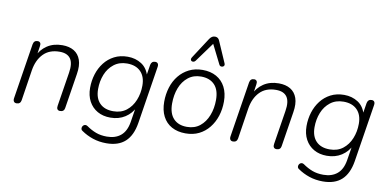

<svg xmlns="http://www.w3.org/2000/svg" viewBox="-84 -1023 2991 1472"><g transform="rotate(10 1411.5 -287.0)"><path d="M73 6Q58 6 51.5 -4Q45 -14 48 -31L116 -461Q119 -477 127.5 -484.5Q136 -492 151 -492Q164 -492 170.5 -483Q177 -474 174 -457L160 -364L150 -370Q175 -428 224.5 -461Q274 -494 343 -494Q397 -494 433.5 -472Q470 -450 485.5 -406Q501 -362 490 -295L447 -23Q445 -9 436 -1.5Q427 6 412 6Q397 6 390.5 -3.5Q384 -13 387 -30L429 -295Q441 -369 416 -405Q391 -441 331 -441Q251 -441 204.5 -393Q158 -345 145 -264L108 -24Q103 6 73 6Z M804 188Q747 188 698 171.5Q649 155 609 127Q600 122 598 114Q596 106 598.5 98Q601 90 607 84.5Q613 79 621.5 78Q630 77 639 83Q676 109 713.5 123Q751 137 799 137Q865 137 906.5 102.5Q948 68 960 -4L980 -129L988 -128Q963 -74 914 -42.5Q865 -11 800 -11Q742 -11 699 -35.5Q656 -60 632 -104.5Q608 -149 608 -209Q608 -265 624 -316Q640 -367 671 -407Q702 -447 747.5 -470.5Q793 -494 852 -494Q913 -494 960 -463.5Q1007 -433 1024 -369L1015 -362L1031 -462Q1034 -477 1042.5 -484.5Q1051 -492 1066 -492Q1080 -492 1086.5 -482.5Q1093 -473 1090 -456L1019 -7Q1003 91 950 139.5Q897 188 804 188ZM813 -63Q874 -63 915.5 -95.5Q957 -128 978.5 -181Q1000 -234 1000 -295Q1000 -365 962 -403.5Q924 -442 856 -442Q796 -442 754 -409.5Q712 -377 691 -324.5Q670 -272 670 -211Q670 -140 707.5 -101.5Q745 -63 813 -63Z M1388 8Q1326 8 1280.5 -17Q1235 -42 1210.5 -89.5Q1186 -137 1186 -203Q1186 -262 1202.5 -315Q1219 -368 1251.5 -408Q1284 -448 1330 -471Q1376 -494 1435 -494Q1497 -494 1542.5 -468.5Q1588 -443 1612.5 -395.5Q1637 -348 1637 -283Q1637 -223 1620 -170.5Q1603 -118 1570.5 -77.5Q1538 -37 1492.5 -14.5Q1447 8 1388 8ZM1390 -43Q1450 -43 1491 -76Q1532 -109 1553.5 -164Q1575 -219 1575 -285Q1575 -363 1537 -402.5Q1499 -442 1432 -442Q1373 -442 1331.5 -409Q1290 -376 1269 -321.5Q1248 -267 1248 -200Q1248 -123 1285.5 -83Q1323 -43 1390 -43ZM1591 -572Q1595 -562 1592 -555.5Q1589 -549 1581.5 -546Q1574 -543 1566 -545Q1558 -547 1554 -555L1479 -705L1369 -554Q1363 -546 1354.5 -544Q1346 -542 1339.5 -545.5Q1333 -549 1331.5 -556.5Q1330 -564 1336 -574L1442 -737Q1452 -751 1462 -756.5Q1472 -762 1484 -762Q1496 -762 1505 -756Q1514 -750 1519 -737Z M1758 6Q1743 6 1736.5 -4Q1730 -14 1733 -31L1801 -461Q1804 -477 1812.5 -484.5Q1821 -492 1836 -492Q1849 -492 1855.5 -483Q1862 -474 1859 -457L1845 -364L1835 -370Q1860 -428 1909.5 -461Q1959 -494 2028 -494Q2082 -494 2118.5 -472Q2155 -450 2170.5 -406Q2186 -362 2175 -295L2132 -23Q2130 -9 2121 -1.5Q2112 6 2097 6Q2082 6 2075.5 -3.5Q2069 -13 2072 -30L2114 -295Q2126 -369 2101 -405Q2076 -441 2016 -441Q1936 -441 1889.5 -393Q1843 -345 1830 -264L1793 -24Q1788 6 1758 6Z M2489 188Q2432 188 2383 171.5Q2334 155 2294 127Q2285 122 2283 114Q2281 106 2283.5 98Q2286 90 2292 84.5Q2298 79 2306.5 78Q2315 77 2324 83Q2361 109 2398.5 123Q2436 137 2484 137Q2550 137 2591.5 102.5Q2633 68 2645 -4L2665 -129L2673 -128Q2648 -74 2599 -42.5Q2550 -11 2485 -11Q2427 -11 2384 -35.5Q2341 -60 2317 -104.5Q2293 -149 2293 -209Q2293 -265 2309 -316Q2325 -367 2356 -407Q2387 -447 2432.5 -470.5Q2478 -494 2537 -494Q2598 -494 2645 -463.5Q2692 -433 2709 -369L2700 -362L2716 -462Q2719 -477 2727.5 -484.5Q2736 -492 2751 -492Q2765 -492 2771.5 -482.5Q2778 -473 2775 -456L2704 -7Q2688 91 2635 139.5Q2582 188 2489 188ZM2498 -63Q2559 -63 2600.5 -95.5Q2642 -128 2663.5 -181Q2685 -234 2685 -295Q2685 -365 2647 -403.5Q2609 -442 2541 -442Q2481 -442 2439 -409.5Q2397 -377 2376 -324.5Q2355 -272 2355 -211Q2355 -140 2392.5 -101.5Q2430 -63 2498 -63Z"/></g></svg>

Font: Nunito ExtraLight Light
Style: Italic
Weight: 300
Italic angle: -9°
Version: Version 3.602